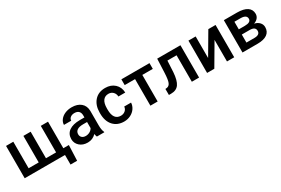

<svg xmlns="http://www.w3.org/2000/svg" viewBox="75 -1549 3972 2718"><g transform="rotate(-30 2061.0 -190.5)"><path d="M180.2 -528.3V-94.7H345.2V-528.3H463.9V-94.7H629.4V-528.3H747.6V-94.7H837.9L828.1 156.7H720.2V0H61.5V-528.3Z M909.2 0ZM1241.7 0Q1233.9 -15.1 1228 -49.3Q1171.4 9.8 1089.4 9.8Q1009.8 9.8 959.5 -35.6Q909.2 -81.1 909.2 -147.9Q909.2 -232.4 971.9 -277.6Q1034.7 -322.8 1151.4 -322.8H1224.1V-357.4Q1224.1 -398.4 1201.2 -423.1Q1178.2 -447.8 1131.3 -447.8Q1090.8 -447.8 1064.9 -427.5Q1039.1 -407.2 1039.1 -376H920.4Q920.4 -419.4 949.2 -457.3Q978 -495.1 1027.6 -516.6Q1077.1 -538.1 1138.2 -538.1Q1231 -538.1 1286.1 -491.5Q1341.3 -444.8 1342.8 -360.4V-122.1Q1342.8 -50.8 1362.8 -8.3V0ZM1111.3 -85.4Q1146.5 -85.4 1177.5 -102.5Q1208.5 -119.6 1224.1 -148.4V-248H1160.2Q1094.2 -248 1061 -225.1Q1027.8 -202.1 1027.8 -160.2Q1027.8 -126 1050.5 -105.7Q1073.2 -85.4 1111.3 -85.4Z M1684.1 -85Q1728.5 -85 1757.8 -110.8Q1787.1 -136.7 1789.1 -174.8H1900.9Q1898.9 -125.5 1870.1 -82.8Q1841.3 -40 1792 -15.1Q1742.7 9.8 1685.5 9.8Q1574.7 9.8 1509.8 -62Q1444.8 -133.8 1444.8 -260.3V-272.5Q1444.8 -393.1 1509.3 -465.6Q1573.7 -538.1 1685.1 -538.1Q1779.3 -538.1 1838.6 -483.2Q1897.9 -428.2 1900.9 -338.9H1789.1Q1787.1 -384.3 1758.1 -413.6Q1729 -442.9 1684.1 -442.9Q1626.5 -442.9 1595.2 -401.1Q1564 -359.4 1563.5 -274.4V-255.4Q1563.5 -169.4 1594.5 -127.2Q1625.5 -85 1684.1 -85Z M2406.2 -434.1H2234.9V0H2116.2V-434.1H1946.8V-528.3H2406.2Z M2912.1 -528.3V0H2793.5V-432.6H2644L2634.3 -248.5Q2625 -115.7 2583.3 -57.9Q2541.5 0 2455.6 0H2418.9L2418.5 -98.6L2442.9 -101.1Q2481.9 -106.4 2499.8 -148.7Q2517.6 -190.9 2522.5 -302.7L2532.2 -528.3Z M3368.2 -528.3H3486.3V0H3368.2V-352.5L3161.1 0H3043V-528.3H3161.1V-175.8Z M3621.6 0V-528.3H3835.9Q3944.3 -528.3 4001 -490.5Q4057.6 -452.6 4057.6 -381.8Q4057.6 -345.2 4034.9 -316.2Q4012.2 -287.1 3967.8 -271.5Q4019.5 -260.7 4049.8 -228Q4080.1 -195.3 4080.1 -150.9Q4080.1 -77.1 4025.6 -38.6Q3971.2 0 3869.1 0ZM3740.2 -225.1V-93.8H3870.1Q3961.4 -93.8 3961.4 -159.2Q3961.4 -225.1 3868.7 -225.1ZM3740.2 -310.1H3837.9Q3939 -310.1 3939 -369.6Q3939 -432.1 3843.3 -434.1H3740.2Z"/></g></svg>

Font: Roboto Medium
Style: Regular
Weight: 500
Designer: Google
Version: Version 2.134; 2016; ttfautohint (v1.6)